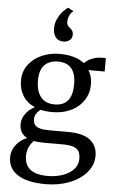

<svg xmlns="http://www.w3.org/2000/svg" viewBox="-69 -901 728 1210"><g transform="rotate(5 294.5 -296.0)"><path d="M29.5 115Q29.5 70 57.2 35.2Q85 0.5 125.5 -15.5Q77 -41 77 -99Q77 -134.5 99.8 -165.2Q122.5 -196 157.5 -213Q107 -235.5 81.2 -276.8Q55.5 -318 55.5 -373.5Q55.5 -430.5 87.5 -473.2Q119.5 -516 171.8 -538.8Q224 -561.5 283.5 -561.5Q384.5 -561.5 441 -516.5Q448.5 -526 464.8 -536.2Q481 -546.5 502.8 -553.5Q524.5 -560.5 547 -560.5H576V-475.5H473Q484 -459.5 490.5 -436.8Q497 -414 497 -388Q497 -330 467.5 -285.5Q438 -241 386.5 -216.5Q335 -192 270.5 -192Q230 -192 194 -200Q158.5 -172 158.5 -138.5Q158.5 -115 169 -101.5Q179.5 -88 202.5 -82Q225.5 -76 264.5 -76H382Q474 -76 519.5 -40.5Q565 -5 565 59.5Q565 117.5 525 164.2Q485 211 417 237.5Q349 264 267.5 264Q151 264 90.2 225Q29.5 186 29.5 115ZM391.5 -379Q391.5 -446 362.8 -479.2Q334 -512.5 278 -512.5Q224 -512.5 193 -481Q162 -449.5 162 -381.5Q162 -317.5 191 -279.5Q220 -241.5 279.5 -241.5Q391.5 -241.5 391.5 -379ZM465 87.5Q465 59 456 41.2Q447 23.5 422.5 14.2Q398 5 353.5 5H240Q196.5 5 169.5 -0.5Q128.5 40.5 128.5 97Q128.5 153 164.2 182.2Q200 211.5 276.5 211.5Q326.5 211.5 369.8 196.5Q413 181.5 439 153.5Q465 125.5 465 87.5ZM299 -641Q269.5 -641 252 -661.8Q234.5 -682.5 234.5 -719Q234.5 -752.5 249 -781.8Q263.5 -811 282 -830.5Q300.5 -850 312 -855.5H313L343.5 -839L344 -833.5Q330.5 -825.5 322.2 -806Q314 -786.5 314 -766Q314 -753 319.5 -744.8Q325 -736.5 335 -729Q344.5 -722 350 -713Q355.5 -704 355.5 -689.5Q355.5 -664.5 338.2 -652.8Q321 -641 301.5 -641Z"/></g></svg>

Font: Merriweather 12pt
Style: Regular
Weight: 400
Designer: Eben Sorkin
Foundry: Eben Sorkin
Version: Version 2.100